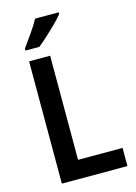

<svg xmlns="http://www.w3.org/2000/svg" viewBox="-137 -1061 768 1083"><g transform="rotate(-15 246.5 -520.0)"><path d="M85 -51V-765H208V-157H468V-51ZM318 -979Q303 -960 275 -932Q247 -904 216.5 -876Q186 -848 162 -829H81V-841Q105 -874 133.5 -914.5Q162 -955 180 -989H318Z"/></g></svg>

Font: Noto Sans Tamil UI SemiCondensed SemiBold
Style: Regular
Weight: 600
Width: 4
Designer: Jelle Bosma - Monotype Design Team
Foundry: Monotype Imaging Inc.
Version: Version 2.004; ttfautohint (v1.8.4.7-5d5b)